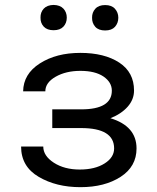

<svg xmlns="http://www.w3.org/2000/svg" viewBox="-20 -753 640 782"><path d="M444.8 -148.4Q444.8 -231.4 310.5 -231.4H192.9V-307.6H310.5Q435.5 -307.6 435.5 -383.8Q435.5 -418 401.4 -441.4Q367.2 -464.4 307.6 -464.4Q248.5 -464.4 206.5 -440.4Q164.6 -416.5 164.6 -380.9H74.2Q75.2 -451.7 142.1 -494.6Q209 -537.6 307.1 -537.6Q405.3 -537.6 465.8 -498Q525.9 -458.5 525.9 -384.3Q525.9 -347.7 500 -318.4Q474.1 -289.1 429.7 -271.5Q536.1 -239.3 536.1 -148.4Q536.1 -74.7 471.2 -32.7Q406.2 9.3 307.6 9.3Q209 9.3 137.7 -32.7Q65.9 -74.7 65.9 -156.2H156.2Q156.2 -118.2 199.2 -90.3Q242.2 -62.5 304.7 -62.5Q367.2 -62.5 406.2 -87.4Q444.8 -111.8 444.8 -148.4ZM355 -680.7Q354.5 -702.1 368.2 -717.3Q381.8 -732.4 408.2 -732.4Q434.6 -732.4 448.2 -717.3Q461.9 -702.1 461.9 -680.7Q461.9 -659.2 448.2 -643.6Q434.6 -628.9 408.2 -628.9Q381.8 -628.9 368.2 -643.6Q354.5 -659.2 355 -680.7ZM145 -681.2Q144.5 -703.1 158.2 -717.8Q171.9 -732.4 198.2 -732.9Q224.6 -732.4 238.3 -717.8Q252 -703.1 252 -681.2Q252 -659.2 238.3 -644.5Q224.6 -629.9 198.2 -629.9Q171.9 -629.9 158.2 -644.5Q144.5 -659.2 145 -681.2Z"/></svg>

Font: RobotoMono-Regular
Style: Regular
Weight: 400
Designer: Google
Version: Version 2.000985; 2015; ttfautohint (v1.3)